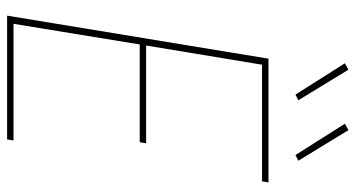

<svg xmlns="http://www.w3.org/2000/svg" viewBox="-250 -750 1000 540"><g transform="rotate(90 250.0 -480.0)"><path d="M24 0 145 -735H493L490 -717H162L108 -391H383L380 -373H105L47 -18H375L372 0ZM416 -811 328 -950 346 -960 432 -819ZM246 -811 158 -950 176 -960 262 -819Z"/></g></svg>

Font: Iosevka Curly Thin
Style: Italic
Weight: 100
Italic angle: -9°
Monospace: yes
Designer: Belleve Invis
Foundry: Belleve Invis
Version: Version 22.1.2; ttfautohint (v1.8.4)